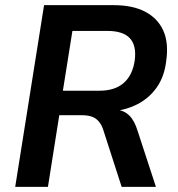

<svg xmlns="http://www.w3.org/2000/svg" viewBox="-20 -725 692 745"><path d="M39 0 151 -705H421Q495 -705 543.5 -679.5Q592 -654 613.5 -606.5Q635 -559 625 -489Q618 -428 588 -385.5Q558 -343 511 -319.5Q464 -296 405 -292L410 -300L432 -299Q461 -297 481.5 -277Q502 -257 514 -217L585 0H452L382 -217Q375 -240 363.5 -253.5Q352 -267 336 -272.5Q320 -278 296 -278H210L166 0ZM224 -373H366Q426 -373 460.5 -403.5Q495 -434 503 -492Q510 -549 483.5 -577Q457 -605 397 -605H261Z"/></svg>

Font: Nunito Sans 10pt SemiCondensed
Style: Bold Italic
Weight: 700
Width: 4
Italic angle: -9°
Designer: Vernon Adams
Foundry: Vernon Adams
Version: Version 3.101;gftools[0.9.27]